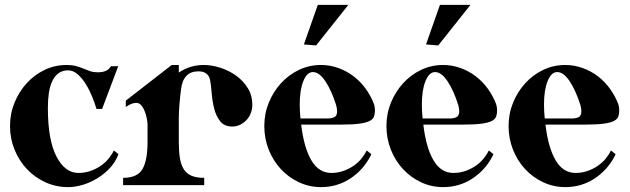

<svg xmlns="http://www.w3.org/2000/svg" viewBox="-20 -775 2581 786"><path d="M253 -509Q275 -509 291.5 -504.5Q308 -500 322 -494Q336 -488 349.5 -483.5Q363 -479 380 -479Q421 -479 434 -504H464L398 -329H375Q369 -350 358 -377.5Q347 -405 332 -429.5Q317 -454 298.5 -470.5Q280 -487 259 -487Q236 -487 220 -475.5Q204 -464 194 -443Q184 -422 180 -394Q176 -366 176 -333Q176 -202 211 -134.5Q246 -67 301 -67Q327 -67 350 -75Q373 -83 392 -96Q411 -109 424.5 -125.5Q438 -142 446 -159L465 -144Q454 -114 432 -89.5Q410 -65 381.5 -47Q353 -29 321 -19Q289 -9 259 -9Q209 -9 165.5 -29Q122 -49 90 -83Q58 -117 39.5 -162.5Q21 -208 21 -259Q21 -310 39.5 -355Q58 -400 89.5 -434.5Q121 -469 163 -489Q205 -509 253 -509Z M584 -193V-266Q584 -273 581.5 -287.5Q579 -302 573.5 -317Q568 -332 559 -343Q550 -354 538 -354Q519 -354 495 -337V-363L683 -509H712V-478Q758 -509 814 -509Q847 -509 882.5 -497.5Q918 -486 947 -465Q976 -444 994.5 -414Q1013 -384 1013 -347Q1013 -328 1006.5 -311.5Q1000 -295 988.5 -283Q977 -271 962 -264Q947 -257 931 -257Q898 -257 881 -279Q864 -301 856.5 -331.5Q849 -362 846.5 -394.5Q844 -427 840 -448Q832 -483 792 -483Q730 -483 721 -409Q712 -337 712 -290V-193Q712 -155 716.5 -127.5Q721 -100 732.5 -82Q744 -64 764 -55.5Q784 -47 816 -47V-17H484V-47Q542 -47 563 -82.5Q584 -118 584 -193Z M1294 -509Q1330 -509 1364 -497Q1398 -485 1426.5 -463.5Q1455 -442 1476.5 -412.5Q1498 -383 1511 -349Q1515 -337 1515 -323Q1515 -310 1511.5 -299Q1508 -288 1494.5 -280.5Q1481 -273 1453.5 -269Q1426 -265 1379 -265H1213Q1224 -171 1254.5 -119Q1285 -67 1336 -67Q1362 -67 1385 -75Q1408 -83 1427 -96Q1446 -109 1459.5 -125.5Q1473 -142 1481 -159L1500 -144Q1499 -141 1498 -139Q1497 -137 1496 -135Q1466 -78 1413 -43.5Q1360 -9 1294 -9Q1246 -9 1203.5 -29Q1161 -49 1129.5 -83Q1098 -117 1080 -162.5Q1062 -208 1062 -259Q1062 -310 1080.5 -355Q1099 -400 1130.5 -434.5Q1162 -469 1204 -489Q1246 -509 1294 -509ZM1210 -290H1321Q1338 -290 1349 -295.5Q1360 -301 1360 -320Q1360 -325 1359 -331Q1358 -337 1356 -345Q1337 -405 1312 -442.5Q1287 -480 1261 -480Q1237 -480 1222 -443.5Q1207 -407 1207 -347Q1207 -320 1210 -290ZM1274 -589 1224 -593 1281 -755H1406Z M1794 -509Q1830 -509 1864 -497Q1898 -485 1926.5 -463.5Q1955 -442 1976.5 -412.5Q1998 -383 2011 -349Q2015 -337 2015 -323Q2015 -310 2011.5 -299Q2008 -288 1994.5 -280.5Q1981 -273 1953.5 -269Q1926 -265 1879 -265H1713Q1724 -171 1754.5 -119Q1785 -67 1836 -67Q1862 -67 1885 -75Q1908 -83 1927 -96Q1946 -109 1959.5 -125.5Q1973 -142 1981 -159L2000 -144Q1999 -141 1998 -139Q1997 -137 1996 -135Q1966 -78 1913 -43.5Q1860 -9 1794 -9Q1746 -9 1703.5 -29Q1661 -49 1629.5 -83Q1598 -117 1580 -162.5Q1562 -208 1562 -259Q1562 -310 1580.5 -355Q1599 -400 1630.5 -434.5Q1662 -469 1704 -489Q1746 -509 1794 -509ZM1710 -290H1821Q1838 -290 1849 -295.5Q1860 -301 1860 -320Q1860 -325 1859 -331Q1858 -337 1856 -345Q1837 -405 1812 -442.5Q1787 -480 1761 -480Q1737 -480 1722 -443.5Q1707 -407 1707 -347Q1707 -320 1710 -290ZM1774 -589 1724 -593 1781 -755H1906Z M2294 -509Q2330 -509 2364 -497Q2398 -485 2426.5 -463.5Q2455 -442 2476.5 -412.5Q2498 -383 2511 -349Q2515 -337 2515 -323Q2515 -310 2511.5 -299Q2508 -288 2494.5 -280.5Q2481 -273 2453.5 -269Q2426 -265 2379 -265H2213Q2224 -171 2254.5 -119Q2285 -67 2336 -67Q2362 -67 2385 -75Q2408 -83 2427 -96Q2446 -109 2459.5 -125.5Q2473 -142 2481 -159L2500 -144Q2499 -141 2498 -139Q2497 -137 2496 -135Q2466 -78 2413 -43.5Q2360 -9 2294 -9Q2246 -9 2203.5 -29Q2161 -49 2129.5 -83Q2098 -117 2080 -162.5Q2062 -208 2062 -259Q2062 -310 2080.5 -355Q2099 -400 2130.5 -434.5Q2162 -469 2204 -489Q2246 -509 2294 -509ZM2210 -290H2321Q2338 -290 2349 -295.5Q2360 -301 2360 -320Q2360 -325 2359 -331Q2358 -337 2356 -345Q2337 -405 2312 -442.5Q2287 -480 2261 -480Q2237 -480 2222 -443.5Q2207 -407 2207 -347Q2207 -320 2210 -290Z"/></svg>

Font: CatShop
Style: Regular
Weight: 400
Designer: Peter Wiegel
Foundry: Peter Wiegel
Version: Version 1.000 2009 initial release